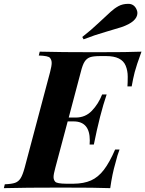

<svg xmlns="http://www.w3.org/2000/svg" viewBox="-63 -976 754 996"><path d="M402.8 -247.6Q402.8 -346.2 318.8 -346.2H288.1L224.1 -106Q214.8 -72.3 214.8 -57.6Q214.8 -43 223.6 -33.2Q232.4 -23.4 280.8 -22.9H317.9Q372.1 -23.4 409.2 -40Q446.3 -56.6 475.6 -94.7Q504.9 -132.8 534.2 -200.2H557.1Q546.4 -173.8 535.2 -127.9Q519.5 -75.2 508.8 0Q440.9 -2.9 253.4 -2.9Q65.9 -2.9 -43 0L-38.1 -20Q-2 -21.5 15.6 -27.8Q33.2 -34.2 43.9 -51.3Q54.7 -68.4 64.9 -106L196.8 -602.1Q205.1 -633.8 205.1 -649.4Q205.1 -665 196.3 -675.8Q187.5 -686.5 138.2 -688L143.1 -708Q252 -705.1 430.7 -705.1Q609.4 -705.1 670.9 -708Q644.5 -635.7 635.7 -601.6Q627 -567.4 620.1 -527.8H598.1Q599.6 -546.9 599.6 -578.1Q599.6 -609.4 588.9 -635.3Q568.4 -685.1 487.8 -685.1H457Q421.9 -685.1 404.3 -679.2Q386.7 -672.9 376 -656.2Q365.2 -639.6 356 -602.1L293.5 -366.2H330.1Q379.9 -366.2 413.6 -401.4Q447.3 -436.5 466.8 -485.8H490.2Q455.6 -384.8 423.8 -226.1H401.9Q402.8 -239.7 402.8 -247.6ZM602.5 -956.1Q631.3 -956.1 644.5 -929.2Q649.9 -918.5 649.9 -908.7Q649.4 -863.3 566.4 -835Q545.9 -828.1 486.3 -811Q426.8 -793.9 370.6 -772L363.8 -784.2Q410.2 -820.3 451.2 -859.4Q492.2 -898.4 511.2 -915Q530.3 -932.6 551.8 -944.3Q573.2 -956.1 602.5 -956.1Z"/></svg>

Font: PlayfairDisplay-BoldItalic
Style: Bold Italic
Weight: 700
Italic angle: -14.9847°
Designer: Claus Eggers Sørensen
Foundry: Claus Eggers Sørensen
Version: Version 1.002;PS 001.002;hotconv 1.0.70;makeotf.lib2.5.58329